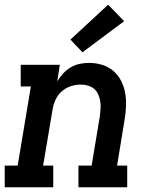

<svg xmlns="http://www.w3.org/2000/svg" viewBox="-27 -795 647 815"><path d="M-7 0V-92H48L104 -428H61V-520H227L216 -450Q227 -468 241.5 -483.5Q256 -499 274 -509.5Q292 -520 311.5 -524Q331 -528 351 -528Q379 -528 406 -520Q433 -512 453.5 -494.5Q474 -477 486.5 -453Q499 -429 504 -402Q509 -375 508 -346Q507 -317 502 -288L470 -92H513V0H306V-92H362L397 -303Q399 -319 400 -334.5Q401 -350 398.5 -365Q396 -380 390 -394Q384 -408 373 -417.5Q362 -427 347 -431.5Q332 -436 316 -436Q295 -436 273.5 -429Q252 -422 235 -407Q218 -392 208.5 -371Q199 -350 196 -329L156 -92H199V0ZM323 -573 272 -627 432 -775 500 -705Z"/></svg>

Font: Iosevka Etoile SmBdObl
Style: Regular
Weight: 600
Italic angle: -9°
Designer: Belleve Invis
Foundry: Belleve Invis
Version: Version 15.5.2; ttfautohint (v1.8.4)